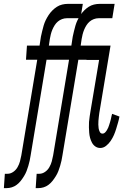

<svg xmlns="http://www.w3.org/2000/svg" viewBox="-62 -755 682 990"><path d="M-42 215 -37 141H-23Q-8 141 6 131.5Q20 122 28.5 107Q37 92 41 77Q45 62 48 46L130 -447H72L77 -520H142L149 -566Q152 -580 155.5 -594.5Q159 -609 163 -623Q167 -637 173.5 -650.5Q180 -664 188.5 -677Q197 -690 208 -701Q219 -712 231.5 -720Q244 -728 258.5 -731.5Q273 -735 287 -735H365L353 -661H282Q270 -661 258 -656.5Q246 -652 236.5 -644Q227 -636 220 -625Q213 -614 208 -602Q203 -590 200 -578Q197 -566 195 -554L190 -520H292L287 -447H178L96 46Q94 60 91 73.5Q88 87 84 100.5Q80 114 75 127Q70 140 62 153Q54 166 45 177.5Q36 189 24 198Q12 207 -1.5 211Q-15 215 -28 215ZM122 215 127 141H141Q156 141 170 131.5Q184 122 192.5 107Q201 92 205 77Q209 62 212 46L294 -447H236L241 -520H306L313 -566Q316 -580 319.5 -594.5Q323 -609 327 -623Q331 -637 337.5 -650.5Q344 -664 352.5 -677Q361 -690 372 -701Q383 -712 395.5 -720Q408 -728 422.5 -731.5Q437 -735 451 -735H529L517 -661H446Q434 -661 422 -656.5Q410 -652 400.5 -644Q391 -636 384 -625Q377 -614 372 -602Q367 -590 364 -578Q361 -566 359 -554L354 -520H456L451 -447H342L260 46Q258 60 255 73.5Q252 87 248 100.5Q244 114 239 127Q234 140 226 153Q218 166 209 177.5Q200 189 188 198Q176 207 162.5 211Q149 215 136 215ZM455 8Q441 8 430 0.5Q419 -7 412.5 -19Q406 -31 402.5 -44Q399 -57 398 -70.5Q397 -84 396.5 -98Q396 -112 397 -126.5Q398 -141 400.5 -155.5Q403 -170 405 -184L449 -446H384L389 -520H508L450 -172Q449 -162 447.5 -152Q446 -142 445.5 -132Q445 -122 445 -112.5Q445 -103 446.5 -93.5Q448 -84 452.5 -75Q457 -66 467 -66Q474 -66 479.5 -71.5Q485 -77 489 -83.5Q493 -90 496 -97Q499 -104 501 -111Q503 -118 505.5 -125.5Q508 -133 509.5 -140Q511 -147 512.5 -154Q514 -161 516 -168L554 -154Q551 -138 546.5 -122.5Q542 -107 537 -90.5Q532 -74 525.5 -59Q519 -44 509 -29Q499 -14 485 -3Q471 8 455 8Z"/></svg>

Font: Iosevka Extended
Style: Italic
Weight: 400
Width: 7
Italic angle: -9°
Monospace: yes
Designer: Belleve Invis
Foundry: Belleve Invis
Version: Version 32.5.0; ttfautohint (v1.8.4)